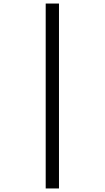

<svg xmlns="http://www.w3.org/2000/svg" viewBox="-20 -886 591 1084"><path d="M238 178V-866H313V178Z"/></svg>

Font: Noto Sans Malayalam UI ExtraCondensed
Style: Regular
Weight: 400
Width: 2
Designer: Jelle Bosma - Monotype Design Team
Foundry: Monotype Imaging Inc.
Version: Version 2.104; ttfautohint (v1.8.4.7-5d5b)